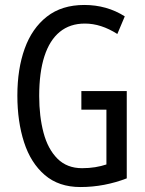

<svg xmlns="http://www.w3.org/2000/svg" viewBox="-20 -744 585 774"><path d="M308 -377H491V-25Q447 -8 400 1Q353 10 304 10Q217 10 160.5 -38.5Q104 -87 77 -170.5Q50 -254 50 -359Q50 -466 79.5 -548Q109 -630 169 -677Q229 -724 320 -724Q365 -724 406 -712.5Q447 -701 483 -678L453 -607Q420 -628 387.5 -638.5Q355 -649 322 -649Q262 -649 221 -615.5Q180 -582 159 -517Q138 -452 138 -357Q138 -275 155.5 -209Q173 -143 211.5 -104.5Q250 -66 311 -66Q339 -66 363.5 -70Q388 -74 409 -81V-302H308Z"/></svg>

Font: Noto Sans Khmer ExtraCondensed
Style: Regular
Weight: 400
Width: 2
Designer: Danh Hong and the Monotype Design Team
Foundry: Monotype Imaging Inc.
Version: Version 2.004